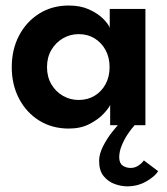

<svg xmlns="http://www.w3.org/2000/svg" viewBox="-20 -442 591 678"><path d="M369 0V-71.5Q364.5 -60.5 346 -40.5Q327.5 -20.5 296.2 -4.2Q265 12 223 12Q164 12 118.5 -16.2Q73 -44.5 47.2 -93.8Q21.5 -143 21.5 -205Q21.5 -267 47.2 -316.2Q73 -365.5 118.5 -394Q164 -422.5 223 -422.5Q264 -422.5 294.2 -408.8Q324.5 -395 343.2 -376.8Q362 -358.5 367.5 -344V-410.5H493.5V0ZM146 -205Q146 -170.5 161.5 -144.2Q177 -118 202.5 -103.5Q228 -89 258 -89Q289.5 -89 314 -103.8Q338.5 -118.5 352.8 -144.8Q367 -171 367 -205Q367 -239 352.8 -265.2Q338.5 -291.5 314 -306.5Q289.5 -321.5 258 -321.5Q228 -321.5 202.5 -306.8Q177 -292 161.5 -265.8Q146 -239.5 146 -205ZM429 216Q408 216 385 207.8Q362 199.5 346 180Q330 160.5 330 126Q330 102 343.8 74.8Q357.5 47.5 377.5 22.2Q397.5 -3 415.5 -20.5L455.5 0Q444 12.5 431.2 31.5Q418.5 50.5 409.8 72Q401 93.5 401 113Q401 134 413 142.5Q425 151 441.5 151Q457 151 469.5 142.2Q482 133.5 488 124.5L538.5 162.5Q527 181 496.8 198.5Q466.5 216 429 216Z"/></svg>

Font: League Spartan Thin SemiBold
Style: Regular
Weight: 600
Version: Version 2.002